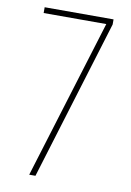

<svg xmlns="http://www.w3.org/2000/svg" viewBox="-82 -766 558 818"><g transform="rotate(10 197.0 -357.0)"><path d="M103 0H130L342 -692V-714H44V-689H315Z"/></g></svg>

Font: Noto Sans Armenian ExtraCondensed Thin
Style: Regular
Weight: 100
Width: 2
Designer: Monotype Design Team
Foundry: Monotype Imaging Inc.
Version: Version 2.008